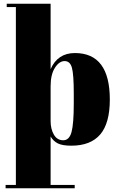

<svg xmlns="http://www.w3.org/2000/svg" viewBox="-20 -770 628 1028"><path d="M251 -308V-122Q251 -79 268.5 -49Q286 -19 318.5 -19Q351 -19 363 -63Q375 -107 375 -217V-269Q375 -372 365 -407.5Q355 -443 326 -443Q297 -443 274 -407Q251 -371 251 -308ZM65 220V-732H16V-750H251V-400Q289 -486 381 -486Q568 -486 568 -237Q568 -110 516.5 -50Q465 10 362 10Q314 10 290 -2Q266 -14 251 -39V220H380V238H10V220Z"/></svg>

Font: Abril Fatface
Style: Regular
Weight: 400
Designer: Veronika Burian, Jos Scaglione
Foundry: TypeTogether
Version: Version 1.001